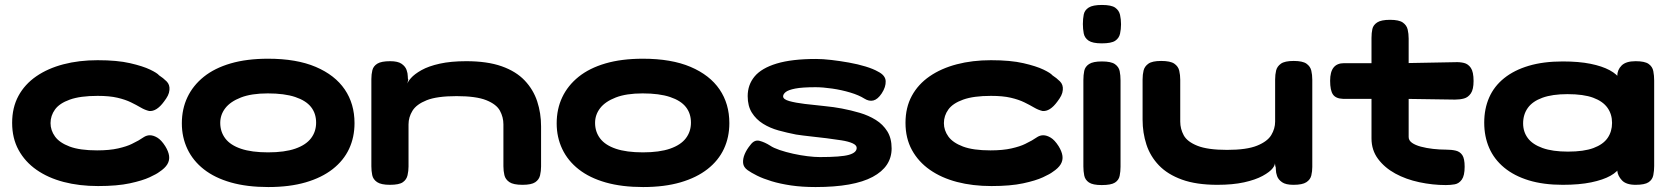

<svg xmlns="http://www.w3.org/2000/svg" viewBox="-20 -738 6746 775"><path d="M376 13Q300 13 237 -3.5Q174 -20 127.5 -52.5Q81 -85 55 -132.5Q29 -180 29 -242Q29 -304 54.5 -351Q80 -398 126.5 -430Q173 -462 236 -478.5Q299 -495 374 -495Q453 -495 505 -483Q557 -471 586 -457Q615 -443 622 -434Q639 -423 652.5 -409.5Q666 -396 664 -375Q663 -363 657.5 -352Q652 -341 642 -328Q612 -287 582 -290Q565 -294 548 -304Q531 -314 508.5 -325Q486 -336 454 -343.5Q422 -351 374 -351Q304 -351 262 -336Q220 -321 202 -296Q184 -271 184 -241Q184 -212 202 -187Q220 -162 261 -146.5Q302 -131 372 -131Q422 -131 457 -139Q492 -147 512 -157Q532 -167 539 -171Q551 -179 562 -185.5Q573 -192 585 -192Q599 -192 615 -182.5Q631 -173 647 -148Q660 -127 662.5 -109Q665 -91 655.5 -75Q646 -59 623 -44Q613 -36 584 -22.5Q555 -9 504 2Q453 13 376 13Z M1063 17Q977 17 912 -1.5Q847 -20 803 -54.5Q759 -89 736.5 -136.5Q714 -184 714 -240Q714 -298 736.5 -345.5Q759 -393 802.5 -428Q846 -463 911 -482Q976 -501 1062 -501Q1177 -501 1254.5 -468Q1332 -435 1371.5 -377Q1411 -319 1411 -241Q1411 -184 1389 -137Q1367 -90 1323 -55.5Q1279 -21 1214 -2Q1149 17 1063 17ZM1062 -123Q1129 -123 1172 -138Q1215 -153 1235.5 -180Q1256 -207 1256 -243Q1256 -280 1235.5 -306Q1215 -332 1171.5 -346.5Q1128 -361 1061 -361Q995 -361 952.5 -344.5Q910 -328 889.5 -301.5Q869 -275 869 -242Q869 -206 889.5 -179Q910 -152 953 -137.5Q996 -123 1062 -123Z M1554 8Q1518 8 1502 -3Q1486 -14 1482.5 -31Q1479 -48 1479 -67V-419Q1479 -438 1483 -454.5Q1487 -471 1503 -481Q1519 -491 1555 -491Q1586 -491 1601 -480.5Q1616 -470 1621 -456Q1626 -442 1626 -430Q1626 -418 1628 -417L1623 -395Q1624 -406 1638.5 -422.5Q1653 -439 1681.5 -455Q1710 -471 1755 -481Q1800 -491 1862 -491Q1947 -491 2005 -470.5Q2063 -450 2098 -413Q2133 -376 2148.5 -328.5Q2164 -281 2164 -228V-66Q2164 -48 2160 -30.5Q2156 -13 2140.5 -2.5Q2125 8 2089 8Q2052 8 2036 -3Q2020 -14 2016 -31Q2012 -48 2012 -67V-236Q2012 -265 1998 -291Q1984 -317 1943 -333.5Q1902 -350 1823 -350Q1744 -350 1702.5 -333.5Q1661 -317 1645 -291Q1629 -265 1629 -236V-66Q1629 -48 1625 -30.5Q1621 -13 1606 -2.5Q1591 8 1554 8Z M2576 17Q2490 17 2425 -1.5Q2360 -20 2316 -54.5Q2272 -89 2249.5 -136.5Q2227 -184 2227 -240Q2227 -298 2249.5 -345.5Q2272 -393 2315.5 -428Q2359 -463 2424 -482Q2489 -501 2575 -501Q2690 -501 2767.5 -468Q2845 -435 2884.5 -377Q2924 -319 2924 -241Q2924 -184 2902 -137Q2880 -90 2836 -55.5Q2792 -21 2727 -2Q2662 17 2576 17ZM2575 -123Q2642 -123 2685 -138Q2728 -153 2748.5 -180Q2769 -207 2769 -243Q2769 -280 2748.5 -306Q2728 -332 2684.5 -346.5Q2641 -361 2574 -361Q2508 -361 2465.5 -344.5Q2423 -328 2402.5 -301.5Q2382 -275 2382 -242Q2382 -206 2402.5 -179Q2423 -152 2466 -137.5Q2509 -123 2575 -123Z M3272 17Q3217 17 3173 10.5Q3129 4 3094.5 -6.5Q3060 -17 3036 -29Q3012 -41 2998 -51Q2981 -63 2979.5 -80Q2978 -97 2986 -116Q2994 -135 3009 -153Q3025 -175 3046 -169.5Q3067 -164 3089 -150Q3102 -141 3127 -132.5Q3152 -124 3181.5 -117.5Q3211 -111 3239.5 -107.5Q3268 -104 3289 -104Q3375 -104 3406.5 -113Q3438 -122 3438 -141Q3438 -152 3421.5 -159.5Q3405 -167 3377 -171.5Q3349 -176 3316.5 -180Q3284 -184 3251.5 -187.5Q3219 -191 3193 -195Q3157 -202 3122.5 -211.5Q3088 -221 3060 -238.5Q3032 -256 3015 -283Q2998 -310 2998 -350Q2998 -396 3026 -429.5Q3054 -463 3115 -481.5Q3176 -500 3274 -500Q3301 -500 3335.5 -496Q3370 -492 3406.5 -485.5Q3443 -479 3474 -469.5Q3505 -460 3524 -449Q3554 -434 3555 -410.5Q3556 -387 3539 -361Q3523 -337 3505.5 -332.5Q3488 -328 3469 -340Q3447 -354 3412 -364.5Q3377 -375 3339 -380.5Q3301 -386 3272 -386Q3218 -386 3190 -380.5Q3162 -375 3151.5 -366.5Q3141 -358 3141 -349Q3141 -337 3166 -330Q3191 -323 3228.5 -318.5Q3266 -314 3306.5 -310Q3347 -306 3378 -300Q3415 -293 3450.5 -282.5Q3486 -272 3515 -254Q3544 -236 3561.5 -208Q3579 -180 3579 -139Q3579 -65 3502.5 -24Q3426 17 3272 17Z M3982 13Q3906 13 3843 -3.5Q3780 -20 3733.5 -52.5Q3687 -85 3661 -132.5Q3635 -180 3635 -242Q3635 -304 3660.5 -351Q3686 -398 3732.5 -430Q3779 -462 3842 -478.5Q3905 -495 3980 -495Q4059 -495 4111 -483Q4163 -471 4192 -457Q4221 -443 4228 -434Q4245 -423 4258.5 -409.5Q4272 -396 4270 -375Q4269 -363 4263.5 -352Q4258 -341 4248 -328Q4218 -287 4188 -290Q4171 -294 4154 -304Q4137 -314 4114.5 -325Q4092 -336 4060 -343.5Q4028 -351 3980 -351Q3910 -351 3868 -336Q3826 -321 3808 -296Q3790 -271 3790 -241Q3790 -212 3808 -187Q3826 -162 3867 -146.5Q3908 -131 3978 -131Q4028 -131 4063 -139Q4098 -147 4118 -157Q4138 -167 4145 -171Q4157 -179 4168 -185.5Q4179 -192 4191 -192Q4205 -192 4221 -182.5Q4237 -173 4253 -148Q4266 -127 4268.5 -109Q4271 -91 4261.5 -75Q4252 -59 4229 -44Q4219 -36 4190 -22.5Q4161 -9 4110 2Q4059 13 3982 13Z M4427 9Q4391 9 4375.5 -1.5Q4360 -12 4356.5 -29.5Q4353 -47 4353 -66V-415Q4353 -435 4356.5 -452Q4360 -469 4376 -479.5Q4392 -490 4428 -490Q4465 -490 4480.5 -479Q4496 -468 4499.5 -451Q4503 -434 4503 -413V-65Q4503 -46 4499.5 -28.5Q4496 -11 4480.5 -1Q4465 9 4427 9ZM4427 -563Q4390 -563 4374 -574Q4358 -585 4354.5 -603Q4351 -621 4351 -641Q4351 -662 4354.5 -679.5Q4358 -697 4374.5 -707.5Q4391 -718 4428 -718Q4466 -718 4481.5 -707Q4497 -696 4501 -678Q4505 -660 4505 -640Q4505 -620 4501 -602Q4497 -584 4481.5 -573.5Q4466 -563 4427 -563Z M4894 8Q4809 8 4751 -13Q4693 -34 4658 -70.5Q4623 -107 4607.5 -154.5Q4592 -202 4592 -255V-417Q4592 -437 4596 -453.5Q4600 -470 4615.5 -481Q4631 -492 4667 -492Q4704 -492 4720 -481Q4736 -470 4740 -452.5Q4744 -435 4744 -416V-247Q4744 -218 4758 -192Q4772 -166 4813.5 -149.5Q4855 -133 4933 -133Q5012 -133 5054 -150Q5096 -167 5111.5 -193Q5127 -219 5127 -247V-417Q5127 -437 5131 -453.5Q5135 -470 5150.5 -481Q5166 -492 5202 -492Q5238 -492 5253.5 -481Q5269 -470 5273 -453Q5277 -436 5277 -416V-64Q5277 -46 5273 -29.5Q5269 -13 5253 -2.5Q5237 8 5201 8Q5170 8 5155 -2.5Q5140 -13 5135 -27Q5130 -41 5130 -53Q5130 -65 5128 -66L5125 -88Q5130 -76 5118 -60Q5106 -44 5076.5 -28Q5047 -12 5001.5 -2Q4956 8 4894 8Z M5816 9Q5763 9 5709 -2.5Q5655 -14 5612 -37.5Q5569 -61 5542.5 -96.5Q5516 -132 5516 -179V-585Q5516 -605 5519.5 -621Q5523 -637 5539 -647.5Q5555 -658 5591 -658Q5627 -658 5642.5 -647Q5658 -636 5662 -619Q5666 -602 5666 -582V-185Q5666 -171 5679.5 -161.5Q5693 -152 5715.5 -146Q5738 -140 5764.5 -137Q5791 -134 5817 -134Q5839 -134 5856 -130Q5873 -126 5882.5 -112Q5892 -98 5892 -65Q5892 -29 5880.5 -13Q5869 3 5852 6Q5835 9 5816 9ZM5405 -483H5639L5853 -487Q5872 -488 5889 -484Q5906 -480 5917 -464Q5928 -448 5928 -411Q5928 -377 5917 -361Q5906 -345 5889.5 -340.5Q5873 -336 5853 -336L5647 -339H5401Q5372 -340 5360.5 -356.5Q5349 -373 5349 -412Q5349 -448 5363 -465.5Q5377 -483 5405 -483Z M6582 8Q6544 8 6527 -10Q6510 -28 6508 -49L6521 -67Q6510 -45 6480.5 -28.5Q6451 -12 6403 -2Q6355 8 6288 8Q6210 8 6151 -10Q6092 -28 6051.5 -61.5Q6011 -95 5991 -141Q5971 -187 5971 -243Q5971 -299 5991 -344.5Q6011 -390 6051.5 -422.5Q6092 -455 6151 -472.5Q6210 -490 6288 -490Q6353 -490 6400 -480.5Q6447 -471 6477.5 -454.5Q6508 -438 6521 -416L6508 -431Q6508 -456 6525.5 -473.5Q6543 -491 6582 -491Q6619 -491 6634.5 -480Q6650 -469 6653.5 -451Q6657 -433 6657 -413V-68Q6657 -49 6653.5 -31Q6650 -13 6634.5 -2.5Q6619 8 6582 8ZM6309 -126Q6373 -126 6412 -140.5Q6451 -155 6469 -181Q6487 -207 6487 -242Q6487 -277 6468.5 -303Q6450 -329 6411 -343.5Q6372 -358 6307 -358Q6246 -358 6206 -343.5Q6166 -329 6147 -302.5Q6128 -276 6128 -240Q6128 -206 6147 -180.5Q6166 -155 6206.5 -140.5Q6247 -126 6309 -126Z"/></svg>

Font: Fredoka Expanded SemiBold
Style: Regular
Weight: 600
Width: 7
Designer: Ben Nathan
Foundry: Milena B. Brandão, Ben Nathan
Version: Version 2.001